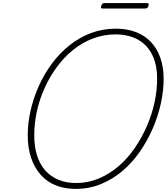

<svg xmlns="http://www.w3.org/2000/svg" viewBox="-20 -1200 1076 1239"><path d="M469 19Q398 19 341 -3.5Q284 -26 243.5 -71Q203 -116 181 -180.5Q159 -245 159 -327Q159 -406 177.5 -487Q196 -568 230.5 -645Q265 -722 314.5 -789Q364 -856 427.5 -907Q491 -958 566.5 -986.5Q642 -1015 728 -1015Q800 -1015 857 -993Q914 -971 953.5 -929.5Q993 -888 1014.5 -827.5Q1036 -767 1036 -692Q1036 -615 1018 -532.5Q1000 -450 965.5 -370.5Q931 -291 882 -220.5Q833 -150 770 -96.5Q707 -43 631 -12Q555 19 469 19ZM471 -19Q549 -19 618.5 -48.5Q688 -78 746.5 -128.5Q805 -179 850.5 -246Q896 -313 928.5 -388Q961 -463 977.5 -541Q994 -619 994 -692Q994 -762 975.5 -815Q957 -868 922 -904.5Q887 -941 837 -959.5Q787 -978 726 -978Q648 -978 578 -951Q508 -924 449.5 -876Q391 -828 345 -765Q299 -702 266.5 -629Q234 -556 217.5 -479Q201 -402 201 -327Q201 -253 219.5 -195.5Q238 -138 273 -99Q308 -60 358 -39.5Q408 -19 471 -19ZM642 -1145Q634 -1145 632 -1149Q630 -1153 633 -1161Q636 -1171 641 -1175.5Q646 -1180 654 -1180H929Q937 -1180 938.5 -1175.5Q940 -1171 938 -1161Q935 -1153 930 -1149Q925 -1145 916 -1145Z"/></svg>

Font: Playwrite RO Thin
Style: Regular
Weight: 250
Version: Version 1.002